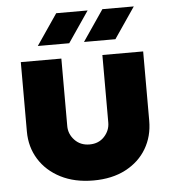

<svg xmlns="http://www.w3.org/2000/svg" viewBox="-52 -756 718 816"><g transform="rotate(-5 307.0 -348.0)"><path d="M314 13Q234 13 174.5 -17.5Q115 -48 82.5 -100.5Q50 -153 50 -219V-515H223V-227Q223 -193 247.5 -167Q272 -141 311 -141Q350 -141 374 -167Q398 -193 398 -227V-515H572V-219Q572 -153 541 -100.5Q510 -48 452 -17.5Q394 13 314 13ZM325 -577 415 -709H549L459 -577ZM128 -577 218 -709H352L262 -577Z"/></g></svg>

Font: MuseoModerno ExtraBold
Style: Regular
Weight: 800
Designer: Pablo Cosgaya, Héctor Gatti, Marcela Romero, and the Authors of The MuseoModerno Project.
Foundry: Omnibus-Type Team
Version: Version 1.001